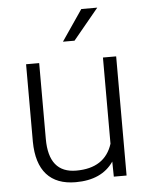

<svg xmlns="http://www.w3.org/2000/svg" viewBox="-54 -794 656 848"><g transform="rotate(-5 274.5 -370.0)"><path d="M74.2 0ZM416 -66.9Q363.3 9.8 247.6 9.8Q163.1 9.8 119.1 -39.3Q75.2 -88.4 74.2 -184.6V-528.3H132.3V-191.9Q132.3 -41 254.4 -41Q381.3 -41 415 -146V-528.3H473.6V0H417ZM338.4 -750H409.2L296.4 -613.3H245.1Z"/></g></svg>

Font: Roboto Light
Style: Regular
Weight: 300
Designer: Google
Version: Version 2.134; 2016; ttfautohint (v1.6)